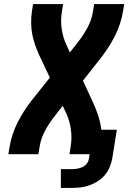

<svg xmlns="http://www.w3.org/2000/svg" viewBox="-20 -755 640 940"><path d="M278 165V73H331Q344 73 357 71Q370 69 382.5 63.5Q395 58 404 47Q413 36 415 24L419 0H320L326 -37Q333 -80 327 -121.5Q321 -163 305 -199L287 -237L248 -187Q221 -153 200.5 -115Q180 -77 174 -37L168 0H21L27 -37Q37 -97 65.5 -154Q94 -211 134 -262L224 -375L172 -485Q161 -509 152 -534.5Q143 -560 138 -586.5Q133 -613 132.5 -641.5Q132 -670 136 -698L142 -735H289L283 -698Q276 -655 282 -613.5Q288 -572 305 -536L322 -498L361 -548Q388 -582 408.5 -620Q429 -658 435 -698L441 -735H588L582 -698Q572 -638 543.5 -581Q515 -524 475 -473L386 -360L437 -250Q451 -219 461.5 -186.5Q472 -154 476 -120H552L529 24Q525 45 516 65.5Q507 86 492 103.5Q477 121 457.5 133Q438 145 417 152.5Q396 160 374.5 162.5Q353 165 331 165Z"/></svg>

Font: Iosevka Curly HvExObl
Style: Regular
Weight: 900
Width: 7
Italic angle: -9°
Monospace: yes
Designer: Belleve Invis
Foundry: Belleve Invis
Version: Version 11.1.0; ttfautohint (v1.8.3)